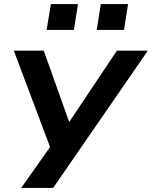

<svg xmlns="http://www.w3.org/2000/svg" viewBox="-20 -743 746 943"><path d="M84 180 236 -35 243 25 48 -494H195L327 -123H306L554 -494H706L241 180ZM455 -596 475 -723H609L589 -596ZM209 -596 230 -723H363L343 -596Z"/></svg>

Font: Nunito Sans 10pt Expanded
Style: Bold Italic
Weight: 700
Width: 7
Italic angle: -9°
Designer: Vernon Adams
Foundry: Vernon Adams
Version: Version 3.101;gftools[0.9.27]